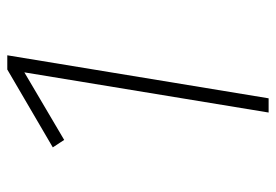

<svg xmlns="http://www.w3.org/2000/svg" viewBox="-138 -638 775 540"><g transform="rotate(-90 250.0 -367.5)"><path d="M204 0 317 -687 127 -575 106 -607 325 -735H365L244 0Z"/></g></svg>

Font: Iosevka Curly Extralight
Style: Italic
Weight: 200
Italic angle: -9°
Monospace: yes
Designer: Belleve Invis
Foundry: Belleve Invis
Version: Version 22.1.2; ttfautohint (v1.8.4)